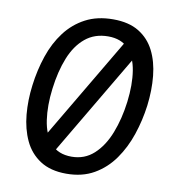

<svg xmlns="http://www.w3.org/2000/svg" viewBox="-81 -784 787 869"><g transform="rotate(10 312.0 -349.5)"><path d="M281 13Q208 13 160.5 -18Q113 -49 88.5 -101.5Q64 -154 58 -219.5Q52 -285 61 -354Q70 -426 92 -491Q114 -556 151.5 -605.5Q189 -655 243 -683.5Q297 -712 370 -712Q442 -712 488.5 -683.5Q535 -655 560 -605.5Q585 -556 591.5 -491Q598 -426 589 -354Q580 -285 558 -219.5Q536 -154 499 -101.5Q462 -49 408 -18Q354 13 281 13ZM291 -67Q351 -67 393.5 -106Q436 -145 461.5 -210.5Q487 -276 497 -355Q507 -436 497 -498.5Q487 -561 454 -596.5Q421 -632 361 -632Q299 -632 256 -596.5Q213 -561 188 -498.5Q163 -436 153 -355Q143 -276 152.5 -210.5Q162 -145 195.5 -106Q229 -67 291 -67ZM119 -75 444 -625H534L209 -75Z"/></g></svg>

Font: Inclusive Sans
Style: Italic
Weight: 400
Italic angle: -7°
Designer: Olivia King
Foundry: Olivia King
Version: Version 2.004